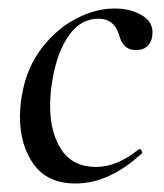

<svg xmlns="http://www.w3.org/2000/svg" viewBox="-20 -419 386 452"><path d="M27 -144Q27 -174 33 -202Q44 -261 78.5 -306Q113 -351 159 -375Q205 -399 250 -399Q286 -399 312.5 -384Q339 -369 339 -343Q339 -324 329 -312.5Q319 -301 300 -301Q269 -301 260 -338Q248 -375 212 -375Q170 -375 142.5 -336Q115 -297 104 -234Q98 -201 98 -170Q98 -106 125 -66Q152 -26 206 -26Q255 -26 306 -67L308 -68Q311 -68 313.5 -64Q316 -60 314 -58Q237 13 158 13Q92 13 59.5 -32Q27 -77 27 -144Z"/></svg>

Font: Cormorant Infant Medium
Style: Italic
Weight: 500
Italic angle: -10°
Designer: Christian Thalmann (Catharsis Fonts)
Foundry: Catharsis Fonts
Version: Version 4.000